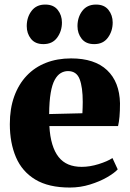

<svg xmlns="http://www.w3.org/2000/svg" viewBox="-20 -809 570 840"><path d="M285.5 11.5Q192.5 11.5 134.5 -23.5Q76.5 -58.5 49.8 -121.2Q23 -184 23 -266Q23 -334 42.2 -387.2Q61.5 -440.5 96.8 -477.8Q132 -515 181.2 -534.2Q230.5 -553.5 291 -553.5Q394 -553.5 448.5 -502Q503 -450.5 505 -357Q505 -323 502.8 -298.5Q500.5 -274 496.5 -257.5H196Q198.5 -211.5 208.8 -177.8Q219 -144 236.5 -122Q254 -100 279.2 -89.5Q304.5 -79 337.5 -79Q373 -79 411.5 -91Q450 -103 472 -117.5L495 -68Q480.5 -52 448.5 -33.5Q416.5 -15 374 -1.8Q331.5 11.5 285.5 11.5ZM195 -310 340.5 -313.5Q341 -326 341.5 -338Q342 -350 342 -363Q342 -427 328.5 -462.5Q315 -498 277.5 -498Q260.5 -498 245.8 -489.2Q231 -480.5 219.5 -459.8Q208 -439 201.8 -402.5Q195.5 -366 195 -310ZM169.5 -616Q134 -616 115.5 -639.2Q97 -662.5 97 -694.5Q97 -733.5 118 -761.2Q139 -789 177.5 -789H178.5Q214 -789 232.5 -765.8Q251 -742.5 251 -710.5Q251 -673 230.2 -644.5Q209.5 -616 170 -616ZM391.5 -616Q356 -616 337.5 -639.2Q319 -662.5 319 -694.5Q319 -733.5 340 -761.2Q361 -789 400 -789H400.5Q436 -789 454.5 -765.8Q473 -742.5 473 -710.5Q473 -673 452.2 -644.5Q431.5 -616 392.5 -616Z"/></svg>

Font: Merriweather 60pt Black
Style: Regular
Weight: 900
Version: Version 2.100